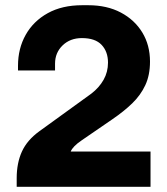

<svg xmlns="http://www.w3.org/2000/svg" viewBox="-20 -716 640 736"><path d="M44 0V-33Q44 -91 64 -135Q84 -179 131 -213L330 -357Q360 -380 377 -410Q394 -440 394 -476Q394 -518 369.5 -544Q345 -570 294 -570Q249 -570 220 -542Q191 -514 191 -472Q191 -465 191 -458.5Q191 -452 191 -446H49Q49 -451 49 -455.5Q49 -460 49 -464Q49 -530 78.5 -582.5Q108 -635 163 -665.5Q218 -696 295 -696H318Q390 -696 443 -668Q496 -640 525.5 -591.5Q555 -543 555 -480Q555 -428 537 -389.5Q519 -351 487 -320Q455 -289 411 -259L293 -178Q259 -155 251 -135H557V0Z"/></svg>

Font: Chivo Mono
Style: Bold
Weight: 700
Monospace: yes
Designer: Hector Gatti
Foundry: Omnibus-Type
Version: Version 1.008; ttfautohint (v1.8.4.7-5d5b)